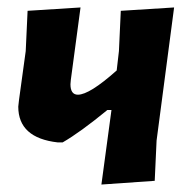

<svg xmlns="http://www.w3.org/2000/svg" viewBox="-20 -491 511 515"><path d="M196 -471 170 -277 169 -265Q169 -237 189 -237Q220 -237 293 -302L299 -354L304 -462L447 -471L400 -114L395 -6L252 4L279 -196H268Q195 -136 148 -109H135Q29 -121 29 -205L31 -223L49 -354L54 -462Z"/></svg>

Font: Alegreya Sans ExtraBold
Style: Italic
Weight: 800
Italic angle: -7°
Designer: Juan Pablo del Peral
Foundry: Huerta Tipografica
Version: Version 2.007